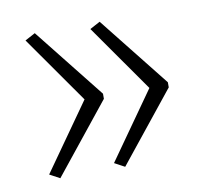

<svg xmlns="http://www.w3.org/2000/svg" viewBox="-52 -516 514 481"><g transform="rotate(-10 205.0 -275.5)"><path d="M372 -268 230 -91 204 -105 324 -275 204 -446 230 -460 372 -281ZM207 -268 65 -91 39 -105 159 -275 39 -446 65 -460 207 -281Z"/></g></svg>

Font: Noto Sans Tamil ExtraCondensed ExtraLight
Style: Regular
Weight: 200
Width: 2
Designer: Jelle Bosma - Monotype Design Team
Foundry: Monotype Imaging Inc.
Version: Version 2.004; ttfautohint (v1.8.4.7-5d5b)